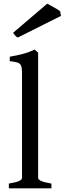

<svg xmlns="http://www.w3.org/2000/svg" viewBox="-20 -1027 352 1047"><path d="M28.3 0V-25.9Q70.3 -33.2 85.2 -40.5Q100.1 -47.9 100.1 -55.7V-627.9Q100.1 -656.7 94.7 -669.2Q89.4 -681.6 75 -686Q60.5 -690.4 33.2 -693.4V-717.8Q72.8 -724.6 104.5 -732.9Q136.2 -741.2 169.4 -756.8L188 -739.3V-55.7Q188 -48.3 204.1 -40.5Q220.2 -32.7 260.3 -25.9V0ZM77.1 -822.3Q68.8 -826.2 63 -833Q57.1 -839.8 51.3 -848.1L237.3 -1006.8Q244.1 -1003.4 259 -995.4Q273.9 -987.3 288.3 -978.8Q302.7 -970.2 308.1 -965.3L312.5 -940.4Z"/></svg>

Font: Gentium Book Plus
Style: Regular
Weight: 400
Designer: Victor Gaultney, Annie Olsen, Iska Routamaa, Becca Hirsbrunner
Foundry: SIL International
Version: Version 6.101